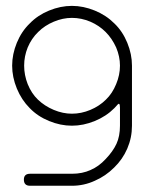

<svg xmlns="http://www.w3.org/2000/svg" viewBox="-20 -419 480 640"><path d="M419.9 -200.2Q419.9 -172.9 419.9 -132.8Q419.9 -92.8 419.9 0Q419.9 40 404.3 76.2Q388.7 112.3 360.4 139.6Q332 168 295.9 183.6Q259.8 200.2 219.7 200.2Q179.7 200.2 139.6 200.2Q99.6 200.2 80.1 200.2Q59.6 200.2 59.6 179.7Q59.6 160.2 80.1 160.2Q99.6 160.2 143.6 160.2Q186.5 160.2 219.7 160.2Q254.9 160.2 282.2 147.5Q309.6 135.7 332 111.3Q356.4 85.9 368.2 60.5Q379.9 35.2 379.9 0Q379.9 -19.5 379.9 -30.3Q379.9 -40 379.9 -59.6Q379.9 -80.1 371.1 -69.3Q362.3 -59.6 361.3 -58.6Q334 -31.2 295.9 -15.6Q257.8 0 219.7 0Q181.6 0 143.6 -15.6Q105.5 -31.2 79.1 -58.6Q51.8 -85.9 36.1 -124Q20.5 -162.1 20.5 -200.2Q20.5 -238.3 36.1 -276.4Q51.8 -314.5 79.1 -340.8Q105.5 -368.2 143.6 -383.8Q181.6 -399.4 219.7 -399.4Q257.8 -399.4 295.9 -383.8Q334 -368.2 361.3 -340.8Q388.7 -314.5 404.3 -276.4Q419.9 -238.3 419.9 -200.2ZM60.5 -200.2Q60.5 -168.9 72.3 -138.7Q85 -107.4 106.4 -86.9Q128.9 -65.4 159.2 -52.7Q189.5 -40 219.7 -40Q251 -40 281.2 -52.7Q311.5 -65.4 333 -86.9Q354.5 -107.4 367.2 -138.7Q379.9 -168.9 379.9 -200.2Q379.9 -230.5 367.2 -260.7Q353.5 -291 332 -312.5Q310.5 -334 281.2 -346.7Q251 -359.4 219.7 -359.4Q189.5 -359.4 159.2 -346.7Q128.9 -334 107.4 -312.5Q85 -291 72.3 -260.7Q60.5 -231.4 60.5 -200.2Z"/></svg>

Font: Demofont
Style: Regular
Weight: 400
Version: Version 1.0